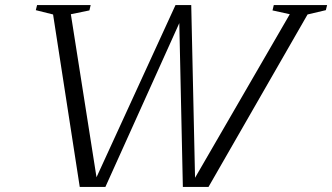

<svg xmlns="http://www.w3.org/2000/svg" viewBox="-20 -736 1308 756"><path d="M332 -695 259 -680 360 -38 671 -716H733L748 -36L1121 -680L1053 -695L1058 -716H1268L1263 -696L1191 -679L801 0H700L686 -645L395 0H294L189 -679L121 -696L126 -716H337Z"/></svg>

Font: Afta serif
Style: Italic
Weight: 400
Italic angle: -12°
Designer: parq.ink
Foundry: Oriol Esparraguera Font
Version: Version 1.000